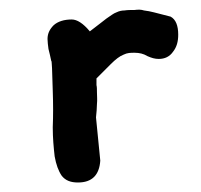

<svg xmlns="http://www.w3.org/2000/svg" viewBox="-20 -375 422 404"><path d="M339 -340C350 -334 355 -321 355 -302C355 -288 352 -276 344 -266C337 -256 327 -251 314 -251C306 -251 299 -253 290 -257C282 -262 273 -264 263 -264C255 -264 248 -264 240 -260C232 -257 223 -250 213 -240L183 -210V-196C184 -192 184 -187 184 -181C184 -173 185 -165 184 -156C184 -148 183 -138 182 -128L191 -37C189 -7 174 9 144 9C129 9 118 5 110 -5C103 -15 98 -29 95 -46C93 -64 91 -84 91 -107C92 -131 92 -156 91 -184C90 -226 89 -247 88 -247V-246C86 -256 84 -264 82 -272C81 -280 80 -287 80 -293C80 -305 85 -314 93 -322C102 -330 115 -334 131 -334C142 -334 155 -326 169 -309C185 -321 196 -330 204 -336C213 -342 219 -347 225 -349C231 -352 237 -353 242 -353C248 -354 255 -354 263 -354C271 -355 277 -355 283 -353C290 -352 297 -351 304 -349Z"/></svg>

Font: Gaegu
Style: Bold
Weight: 700
Designer: JIKJI
Foundry: JIKJI
Version: Version 1.00